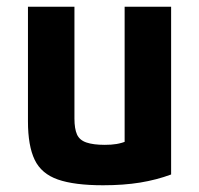

<svg xmlns="http://www.w3.org/2000/svg" viewBox="-20 -540 590 570"><path d="M286 10Q201 10 152 -7Q103 -24 83 -65.5Q63 -107 63 -180V-520H201V-188Q201 -158 208.5 -141Q216 -124 236.5 -117Q257 -110 291 -110Q311 -110 326 -112.5Q341 -115 361 -122.5Q381 -130 412 -144L350 -58V-520H488V-22Q445 -6 396 2Q347 10 286 10Z"/></svg>

Font: M PLUS Code Latin SemiExpanded
Style: Bold
Weight: 700
Width: 6
Designer: Coji Morishita
Foundry: UNDERFOREST DESIGN
Version: Version 1.002; ttfautohint (v1.8.3)